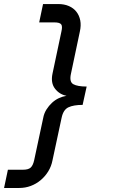

<svg xmlns="http://www.w3.org/2000/svg" viewBox="-45 -748 611 950"><path d="M-5.9 91.8H68.8Q95.2 91.8 106.7 81.3Q118.2 70.8 124 44.9L168.9 -165Q172.9 -187 184.8 -206.1Q196.8 -225.1 212.4 -239.5Q228 -253.9 246.6 -262.5Q265.1 -271 284.2 -273.9Q249 -280.8 227.1 -309.3Q205.1 -337.9 214.8 -383.8L258.8 -591.8Q265.1 -618.2 257.6 -627.7Q250 -637.2 224.1 -637.2H148.9L168 -728H243.2Q272.9 -728 295.9 -718Q318.8 -708 333 -689.9Q347.2 -671.9 352.1 -647Q356.9 -622.1 350.1 -591.8L306.2 -383.8Q296.9 -342.8 317.9 -331.3Q338.9 -319.8 383.8 -319.8L363.8 -229Q318.8 -229 293.5 -217Q268.1 -205.1 259.8 -165L214.8 44.9Q209 75.2 193.6 100.1Q178.2 125 156 143.6Q133.8 162.1 106.9 172.1Q80.1 182.1 49.8 182.1H-24.9Z"/></svg>

Font: Anonymous Pro
Style: Bold Italic
Weight: 700
Italic angle: -12°
Monospace: yes
Designer: Mark Simonson
Version: Version 1.003